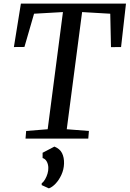

<svg xmlns="http://www.w3.org/2000/svg" viewBox="-20 -763 714 1057"><path d="M120.5 0 124 -42 242.5 -51.5 326.5 -696.5 167.5 -687.5 114.5 -504.5 56.5 -504 95 -743H673.5L646.5 -504L591 -503.5L587 -687.5L432 -696.5L347.5 -51.5L469.5 -42L466 0ZM209.5 256V246.5Q220 238.5 228.2 224.2Q236.5 210 241.5 193.2Q246.5 176.5 246 161.5Q246 142.5 237.8 127Q229.5 111.5 214.5 107V78L279.5 44Q309.5 56 321.5 80Q333.5 104 332.5 137.5Q331.5 170 318.2 199Q305 228 286 248Q267 268 249 274Z"/></svg>

Font: Merriweather 24pt
Style: Italic
Weight: 400
Italic angle: -7.8°
Designer: Eben Sorkin
Foundry: Eben Sorkin
Version: Version 2.101